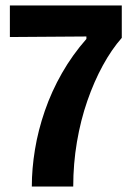

<svg xmlns="http://www.w3.org/2000/svg" viewBox="-20 -680 480 700"><path d="M96 0Q96 -65 107.5 -135Q119 -205 143.5 -276Q168 -347 206 -413.5Q244 -480 295 -538V-547L16 -545V-660H424V-542Q387 -500 355 -441.5Q323 -383 298.5 -312.5Q274 -242 260.5 -162.5Q247 -83 247 0Z"/></svg>

Font: Bricolage Grotesque 24pt SemiCondensed
Style: Bold
Weight: 700
Width: 4
Designer: Mathieu Triay
Foundry: Atelier Triay
Version: Version 1.001;gftools[0.9.33.dev8+g029e19f]